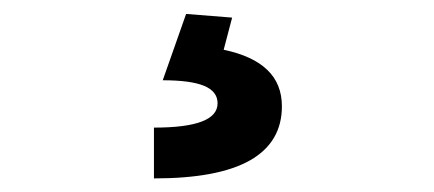

<svg xmlns="http://www.w3.org/2000/svg" viewBox="-20 -23 626 277"><path d="M202.1 234.4V161.1Q248.5 161.1 271.2 152.3Q293.9 143.6 293.9 126Q293.9 108.9 274.4 100.8Q254.9 92.8 214.8 92.8L248.5 -2.9L314.9 2.4L302.7 48.8Q344.7 57.6 365.7 77.9Q386.7 98.1 386.7 130.4Q386.7 182.1 340.8 208.3Q294.9 234.4 202.1 234.4Z"/></svg>

Font: Cascadia Mono
Style: Regular
Weight: 400
Monospace: yes
Designer: Aaron Bell
Foundry: Saja Typeworks
Version: Version 2404.023